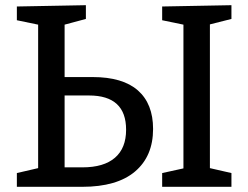

<svg xmlns="http://www.w3.org/2000/svg" viewBox="-20 -720 956 740"><path d="M337 -423Q453 -423 511.5 -371.5Q570 -320 570 -223Q570 -118 500.5 -59Q431 0 297 0H45V-53L127 -72V-625L45 -642V-695L311 -700V-647L229 -625V-423ZM872 -700V-647L789 -626V-72L872 -53V0H605V-53L687 -71V-625L605 -642V-695ZM298 -75Q380 -75 423 -112Q466 -149 466 -220Q466 -352 323 -352H229V-75Z"/></svg>

Font: Bitter Pro Medium
Style: Regular
Weight: 500
Designer: Sol Matas, and Bitter project Authors
Foundry: Sol Matas
Version: Version 1.010